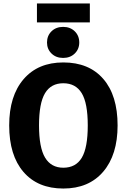

<svg xmlns="http://www.w3.org/2000/svg" viewBox="-20 -1070 731 1107"><path d="M498 -941H193V-1050H498ZM437 -825Q437 -787 411 -761.5Q385 -736 344 -736Q303 -736 277 -761.5Q251 -787 251 -825Q251 -864 277 -889.5Q303 -915 344 -915Q385 -915 411 -889.5Q437 -864 437 -825ZM345 -710Q493 -710 575.5 -615Q658 -520 658 -347Q658 -177 575 -80Q492 17 345 17Q198 17 115.5 -78.5Q33 -174 33 -347Q33 -517 116 -613.5Q199 -710 345 -710ZM345 -103Q417 -103 451.5 -160.5Q486 -218 486 -347Q486 -476 451 -533Q416 -590 345 -590Q274 -590 239.5 -532.5Q205 -475 205 -347Q205 -219 240 -161Q275 -103 345 -103Z"/></svg>

Font: FiraGO
Style: Bold
Weight: 700
Designer: bBox Type
Foundry: bBox Type GmbH
Version: Version 1.001;PS 001.001;hotconv 1.0.88;makeotf.lib2.5.64775